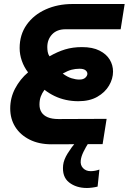

<svg xmlns="http://www.w3.org/2000/svg" viewBox="-20 -720 642 958"><path d="M414 218Q360 218 324.5 190Q289 162 295 104Q298 77 317.5 45.5Q337 14 362 -15Q387 -44 407 -63.5Q427 -83 430 -86L463 -66Q460 -63 448.5 -47Q437 -31 422.5 -8.5Q408 14 396.5 37.5Q385 61 383 80Q380 104 394.5 119Q409 134 432 134Q443 134 454 132Q465 130 476 126L467 211Q456 214 440.5 216Q425 218 414 218ZM237 0Q174 0 127.5 -23.5Q81 -47 56 -87Q31 -127 31 -179Q31 -232 55.5 -278.5Q80 -325 120 -359Q100 -385 89 -416.5Q78 -448 78 -480Q78 -547 113 -596.5Q148 -646 208 -673Q268 -700 342 -700H602L582 -574H307Q264 -574 240 -548.5Q216 -523 216 -485Q216 -474 218 -461.5Q220 -449 227 -439Q267 -462 305 -473.5Q343 -485 389 -485Q442 -485 476.5 -467.5Q511 -450 527.5 -422.5Q544 -395 544 -363Q544 -327 524 -293Q504 -259 465.5 -237Q427 -215 371 -215Q339 -215 309 -221.5Q279 -228 252 -241Q225 -254 202 -272Q190 -256 183.5 -238.5Q177 -221 177 -198Q177 -176 187 -160Q197 -144 218 -135Q239 -126 272 -126L512 -127L492 -1ZM376 -323Q396 -323 406 -332.5Q416 -342 416 -352Q416 -362 406.5 -369.5Q397 -377 377 -377Q356 -377 337 -372Q318 -367 293 -353Q316 -336 337 -329.5Q358 -323 376 -323Z"/></svg>

Font: MuseoModerno Thin SemiBold
Style: Italic
Weight: 600
Italic angle: -9°
Version: Version 1.003